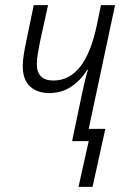

<svg xmlns="http://www.w3.org/2000/svg" viewBox="-20 -552 494 751"><path d="M287 179H342L392 -48H327L430 -532H375L359 -455Q314 -237 189 -237Q124 -237 124 -302Q124 -320 128 -342.5Q132 -365 137 -391L168 -532H112L83 -392Q78 -369 73.5 -342Q69 -315 69 -294Q69 -240 97.5 -214Q126 -188 173 -188Q221 -188 258.5 -213Q296 -238 321 -279H324Q312 -240 301 -186L262 0H327Z"/></svg>

Font: Noto Sans Display SemiCondensed Light
Style: Italic
Weight: 300
Width: 4
Italic angle: -12°
Designer: Monotype Design Team
Foundry: Monotype Imaging Inc.
Version: Version 1.900